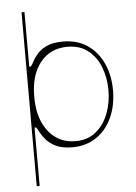

<svg xmlns="http://www.w3.org/2000/svg" viewBox="-61 -773 728 1025"><g transform="rotate(-5 303.0 -261.0)"><path d="M93.8 -727.3H109.4V-434.7H117.9Q124.6 -441.8 134.2 -460.6Q143.8 -479.4 162.3 -500.7Q180.8 -522 213.6 -537.3Q246.4 -552.6 299.7 -552.6Q377.8 -552.6 432.4 -514.7Q486.9 -476.9 515.4 -413Q544 -349.1 544 -271.3Q544 -189.3 514.7 -124.8Q485.4 -60.4 431.3 -23.3Q377.1 13.8 302.6 14.2Q249.3 14.2 215.9 -1.6Q182.5 -17.4 163.4 -39.2Q144.2 -61.1 134.2 -80.6Q124.3 -100.1 117.9 -108H109.7L109.4 -98V204.5H93.8ZM519.9 -272.7Q519.9 -338.8 497.9 -395.8Q475.9 -452.8 431.8 -487.7Q387.8 -522.7 321 -522.7Q229.8 -522.4 175.8 -455.4Q121.8 -388.5 122.2 -272.7Q121.8 -193.5 147 -136Q172.2 -78.5 217.2 -47.6Q262.1 -16.7 321 -17Q386.4 -16.7 430.6 -52.7Q474.8 -88.8 497.3 -147.2Q519.9 -205.6 519.9 -272.7Z"/></g></svg>

Font: Inter Thin BETA
Style: Regular
Weight: 100
Designer: Rasmus Andersson
Foundry: rsms
Version: Version 3.011;git-f93a4a705